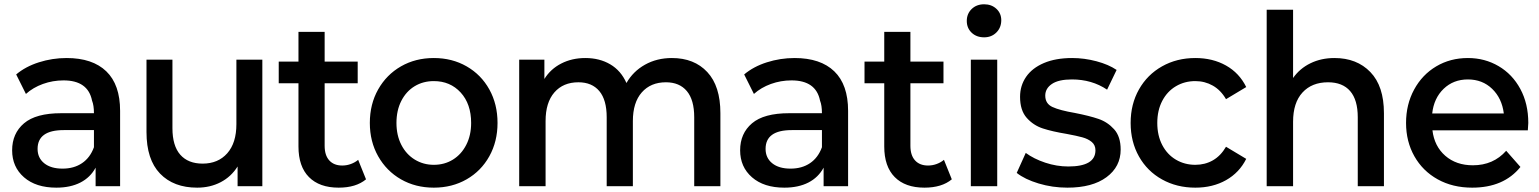

<svg xmlns="http://www.w3.org/2000/svg" viewBox="-20 -870 7189 897"><path d="M541.1 -352.2V0H426.7V-86.7Q402.2 -41.1 355.6 -17.2Q308.9 6.7 243.3 6.7Q147.8 6.7 92.2 -41.7Q36.7 -90 36.7 -167.8Q36.7 -246.7 92.2 -293.9Q147.8 -341.1 265.6 -341.1H418.9Q418.9 -377.8 410 -400Q391.1 -494.4 276.7 -494.4Q226.7 -494.4 180.6 -477.8Q134.4 -461.1 101.1 -431.1L55.6 -522.2Q98.9 -558.9 161.7 -578.9Q224.4 -598.9 291.1 -598.9Q412.2 -598.9 476.7 -536.7Q541.1 -474.4 541.1 -352.2ZM418.9 -182.2V-262.2H277.8Q155.6 -262.2 155.6 -174.4Q155.6 -132.2 186.7 -107.2Q217.8 -82.2 272.2 -82.2Q325.6 -82.2 363.3 -107.8Q401.1 -133.3 418.9 -182.2Z M1205.6 0H1090V-92.2Q1060 -44.4 1011.1 -18.9Q962.2 6.7 901.1 6.7Q791.1 6.7 727.8 -58.9Q664.4 -124.4 664.4 -253.3V-591.1H785.6V-271.1Q785.6 -188.9 822.2 -147.2Q858.9 -105.6 926.7 -105.6Q998.9 -105.6 1041.7 -153.9Q1084.4 -202.2 1084.4 -290V-591.1H1205.6Z M1562.2 6.7Q1472.2 6.7 1423.3 -42.8Q1374.4 -92.2 1374.4 -185.6V-481.1H1282.2V-582.2H1374.4V-721.1H1496.7V-582.2H1651.1V-481.1H1496.7V-188.9Q1496.7 -144.4 1518.3 -120.6Q1540 -96.7 1578.9 -96.7Q1600 -96.7 1619.4 -103.9Q1638.9 -111.1 1653.3 -123.3L1690 -32.2Q1643.3 6.7 1562.2 6.7Z M1707.8 -295.6Q1707.8 -383.3 1746.7 -452.2Q1785.6 -521.1 1853.3 -560Q1921.1 -598.9 2006.7 -598.9Q2092.2 -598.9 2160 -560Q2227.8 -521.1 2266.1 -452.2Q2304.4 -383.3 2304.4 -295.6Q2304.4 -208.9 2266.1 -140Q2227.8 -71.1 2160 -32.2Q2092.2 6.7 2006.7 6.7Q1921.1 6.7 1853.3 -32.2Q1785.6 -71.1 1746.7 -140Q1707.8 -208.9 1707.8 -295.6ZM2181.1 -295.6Q2181.1 -384.4 2132.2 -437.8Q2083.3 -491.1 2006.7 -491.1Q1956.7 -491.1 1917.2 -467.2Q1877.8 -443.3 1855 -398.9Q1832.2 -354.4 1832.2 -295.6Q1832.2 -237.8 1855 -193.3Q1877.8 -148.9 1917.8 -124.4Q1957.8 -100 2006.7 -100Q2056.7 -100 2096.1 -124.4Q2135.6 -148.9 2158.3 -193.3Q2181.1 -237.8 2181.1 -295.6Z M3345.6 -341.1V0H3223.3V-322.2Q3223.3 -403.3 3188.9 -444.4Q3154.4 -485.6 3091.1 -485.6Q3020 -485.6 2978.3 -438.3Q2936.7 -391.1 2936.7 -304.4V0H2814.4V-322.2Q2814.4 -403.3 2780 -444.4Q2745.6 -485.6 2682.2 -485.6Q2611.1 -485.6 2570 -438.3Q2528.9 -391.1 2528.9 -304.4V0H2405.6V-591.1H2523.3V-501.1Q2552.2 -547.8 2602.2 -573.3Q2652.2 -598.9 2714.4 -598.9Q2781.1 -598.9 2831.1 -569.4Q2881.1 -540 2906.7 -482.2Q2937.8 -536.7 2993.3 -567.8Q3048.9 -598.9 3118.9 -598.9Q3223.3 -598.9 3284.4 -533.3Q3345.6 -467.8 3345.6 -341.1Z M3942.2 -352.2V0H3827.8V-86.7Q3803.3 -41.1 3756.7 -17.2Q3710 6.7 3644.4 6.7Q3548.9 6.7 3493.3 -41.7Q3437.8 -90 3437.8 -167.8Q3437.8 -246.7 3493.3 -293.9Q3548.9 -341.1 3666.7 -341.1H3820Q3820 -377.8 3811.1 -400Q3792.2 -494.4 3677.8 -494.4Q3627.8 -494.4 3581.7 -477.8Q3535.6 -461.1 3502.2 -431.1L3456.7 -522.2Q3500 -558.9 3562.8 -578.9Q3625.6 -598.9 3692.2 -598.9Q3813.3 -598.9 3877.8 -536.7Q3942.2 -474.4 3942.2 -352.2ZM3820 -182.2V-262.2H3678.9Q3556.7 -262.2 3556.7 -174.4Q3556.7 -132.2 3587.8 -107.2Q3618.9 -82.2 3673.3 -82.2Q3726.7 -82.2 3764.4 -107.8Q3802.2 -133.3 3820 -182.2Z M4298.9 6.7Q4208.9 6.7 4160 -42.8Q4111.1 -92.2 4111.1 -185.6V-481.1H4018.9V-582.2H4111.1V-721.1H4233.3V-582.2H4387.8V-481.1H4233.3V-188.9Q4233.3 -144.4 4255 -120.6Q4276.7 -96.7 4315.6 -96.7Q4336.7 -96.7 4356.1 -103.9Q4375.6 -111.1 4390 -123.3L4426.7 -32.2Q4380 6.7 4298.9 6.7Z M4496.7 -772.2Q4496.7 -805.6 4519.4 -827.8Q4542.2 -850 4577.8 -850Q4612.2 -850 4635 -828.9Q4657.8 -807.8 4657.8 -775.6Q4657.8 -741.1 4635 -718.3Q4612.2 -695.6 4577.8 -695.6Q4542.2 -695.6 4519.4 -717.2Q4496.7 -738.9 4496.7 -772.2ZM4638.9 -591.1V0H4515.6V-591.1Z M4730 -62.2 4772.2 -155.6Q4810 -127.8 4863.3 -110Q4916.7 -92.2 4971.1 -92.2Q5097.8 -92.2 5097.8 -167.8Q5097.8 -192.2 5080.6 -206.7Q5063.3 -221.1 5037.2 -228.3Q5011.1 -235.6 4963.3 -244.4Q4895.6 -255.6 4851.7 -270Q4807.8 -284.4 4776.7 -319.4Q4745.6 -354.4 4745.6 -417.8Q4745.6 -470 4773.9 -511.1Q4802.2 -552.2 4857.2 -575.6Q4912.2 -598.9 4988.9 -598.9Q5045.6 -598.9 5102.2 -583.9Q5158.9 -568.9 5196.7 -543.3L5152.2 -451.1Q5081.1 -498.9 4987.8 -498.9Q4925.6 -498.9 4894.4 -477.8Q4863.3 -456.7 4863.3 -423.3Q4863.3 -385.6 4897.2 -370Q4931.1 -354.4 5002.2 -342.2Q5070 -328.9 5112.2 -314.4Q5154.4 -300 5185 -266.1Q5215.6 -232.2 5215.6 -171.1Q5215.6 -91.1 5149.4 -42.2Q5083.3 6.7 4966.7 6.7Q4896.7 6.7 4832.2 -12.8Q4767.8 -32.2 4730 -62.2Z M5262.2 -295.6Q5262.2 -383.3 5301.1 -452.2Q5340 -521.1 5408.9 -560Q5477.8 -598.9 5564.4 -598.9Q5645.6 -598.9 5707.8 -563.9Q5770 -528.9 5802.2 -463.3L5707.8 -406.7Q5683.3 -448.9 5646.1 -470Q5608.9 -491.1 5564.4 -491.1Q5514.4 -491.1 5473.9 -467.2Q5433.3 -443.3 5410 -398.9Q5386.7 -354.4 5386.7 -295.6Q5386.7 -236.7 5410 -192.2Q5433.3 -147.8 5473.9 -123.9Q5514.4 -100 5564.4 -100Q5610 -100 5646.7 -121.1Q5683.3 -142.2 5707.8 -184.4L5802.2 -127.8Q5770 -63.3 5707.8 -28.3Q5645.6 6.7 5564.4 6.7Q5477.8 6.7 5408.9 -31.7Q5340 -70 5301.1 -138.9Q5262.2 -207.8 5262.2 -295.6Z M6445.6 -341.1V0H6323.3V-322.2Q6323.3 -403.3 6287.8 -444.4Q6252.2 -485.6 6184.4 -485.6Q6108.9 -485.6 6065 -437.8Q6021.1 -390 6021.1 -301.1V0H5897.8V-824.4H6021.1V-505.6Q6052.2 -550 6102.2 -574.4Q6152.2 -598.9 6214.4 -598.9Q6318.9 -598.9 6382.2 -533.3Q6445.6 -467.8 6445.6 -341.1Z M7117.8 -261.1H6672.2Q6681.1 -186.7 6732.2 -142.2Q6783.3 -97.8 6861.1 -97.8Q6956.7 -97.8 7016.7 -165.6L7083.3 -90Q7005.6 6.7 6857.8 6.7Q6766.7 6.7 6696.7 -32.2Q6626.7 -71.1 6587.8 -140Q6548.9 -208.9 6548.9 -295.6Q6548.9 -382.2 6586.7 -451.7Q6624.4 -521.1 6690 -560Q6755.6 -598.9 6837.8 -598.9Q6916.7 -598.9 6981.1 -561.1Q7045.6 -523.3 7082.8 -454.4Q7120 -385.6 7120 -295.6Q7118.9 -278.9 7117.8 -261.1ZM6671.1 -340H7005.6Q6996.7 -411.1 6951.1 -455Q6905.6 -498.9 6837.8 -498.9Q6770 -498.9 6724.4 -455Q6678.9 -411.1 6671.1 -340Z"/></svg>

Font: Paperlogy 6 SemiBold
Style: Regular
Weight: 600
Designer: redesigned by Lee Juim, glyphs from Gmarket Sans & Montserrat
Foundry: PT&
Version: Version 1.001